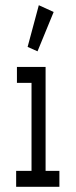

<svg xmlns="http://www.w3.org/2000/svg" viewBox="-20 -717 290 737"><path d="M42 0V-61H101V-399H45V-460H155V-61H208V0ZM124 -520 86 -537 129 -697 186 -671Z"/></svg>

Font: Inconsolata UltraCondensed Medium
Style: Regular
Weight: 500
Width: 1
Monospace: yes
Designer: Raph Levien, Cyreal, Brenton Simpson
Foundry: Raph Levien, Cyreal, Google
Version: Version 3.001; ttfautohint (v1.8.2.53-6de2)